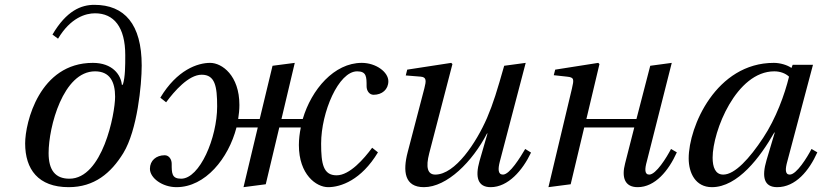

<svg xmlns="http://www.w3.org/2000/svg" viewBox="-20 -762 3400 794"><path d="M84 -169C84 -62 138 12 264 12C370 12 439 -46 490 -129C548 -224 566 -412 566 -491C566 -662 495 -742 370 -742C316 -742 255 -718 197 -619L220 -602C272 -689 334 -707 373 -707C451 -707 498 -650 498 -534C498 -491 498 -443 488 -412L484 -411C480 -453 445 -502 364 -502C143 -502 84 -255 84 -169ZM181 -129C181 -237 241 -467 373 -467C434 -467 456 -424 456 -362C456 -291 404 -23 267 -23C209 -23 181 -58 181 -129Z M600 -64C600 -26 651 12 710 12C829 12 925 -107 958 -235H1046L987 12L1079 0L1135 -235H1224C1219 -211 1216 -186 1216 -162C1216 -40 1288 12 1337 12C1389 12 1474 -17 1543 -132L1519 -151C1485 -105 1426 -37 1372 -37C1317 -37 1308 -84 1308 -168C1308 -298 1380 -467 1457 -467C1496 -467 1496 -444 1496 -405C1496 -387 1507 -370 1525 -370C1560 -370 1586 -392 1586 -426C1586 -464 1535 -502 1476 -502C1362 -502 1268 -392 1232 -270H1144L1199 -502L1107 -490L1054 -270H965C968 -289 970 -309 970 -328C970 -450 898 -502 849 -502C797 -502 712 -473 643 -358L667 -339C701 -385 760 -453 814 -453C869 -453 878 -406 878 -322C878 -192 806 -23 729 -23C690 -23 690 -46 690 -85C690 -103 679 -120 661 -120C626 -120 600 -98 600 -64Z M1658 -450 1720 -445C1744 -443 1743 -428 1735 -397L1666 -133C1645 -53 1653 12 1733 12C1829 12 1934 -94 1994 -210H1996L1963 -96C1944 -29 1956 12 2009 12C2081 12 2141 -57 2176 -131L2152 -146C2132 -112 2088 -40 2060 -40C2039 -40 2039 -63 2047 -94L2154 -502L2065 -490C2036 -388 2020 -335 1994 -274C1950 -173 1863 -40 1780 -40C1748 -40 1740 -70 1755 -128L1851 -497L1846 -502L1664 -474Z M2248 12 2340 0 2396 -235H2603L2565 -86C2550 -29 2563 12 2617 12C2689 12 2745 -56 2779 -132L2755 -146C2737 -111 2693 -40 2665 -40C2645 -40 2646 -63 2655 -95L2758 -502L2669 -490L2612 -270H2405L2459 -497L2454 -502L2276 -474L2270 -451L2325 -445C2355 -442 2354 -434 2345 -395Z M2828 -107C2828 -47 2856 12 2924 12C3031 12 3124 -112 3182 -214H3184L3150 -100C3129 -29 3140 12 3194 12C3270 12 3326 -56 3360 -132L3336 -146C3318 -111 3274 -40 3246 -40C3226 -40 3227 -63 3236 -95L3342 -494H3258L3253 -481C3236 -493 3207 -502 3180 -502C2942 -502 2828 -239 2828 -107ZM2927 -110C2927 -220 3025 -467 3182 -467C3206 -467 3228 -459 3243 -445C3225 -371 3189 -272 3136 -192C3080 -107 3019 -40 2971 -40C2938 -40 2927 -71 2927 -110Z"/></svg>

Font: Heuristica
Style: Italic
Weight: 400
Italic angle: -13°
Version: Version 1.0.1